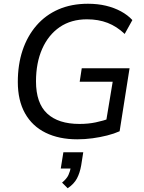

<svg xmlns="http://www.w3.org/2000/svg" viewBox="-20 -734 769 1024"><path d="M392 9Q295 9 223.5 -26Q152 -61 113.5 -129.5Q75 -198 75 -297Q75 -390 100.5 -466Q126 -542 174.5 -598Q223 -654 292 -684Q361 -714 449 -714Q501 -714 545 -703.5Q589 -693 625 -673.5Q661 -654 686 -627L645 -553Q603 -593 554 -612Q505 -631 444 -631Q359 -631 298.5 -589.5Q238 -548 205 -473.5Q172 -399 172 -300Q172 -184 231.5 -128.5Q291 -73 404 -73Q451 -73 491 -81.5Q531 -90 568 -103L541 -57L581 -298H405L416 -370H671L618 -34Q589 -21 551.5 -11.5Q514 -2 473.5 3.5Q433 9 392 9ZM341 270 311 240Q336 219 345 199.5Q354 180 359 153L378 165H304L318 78H424L413 148Q406 188 390.5 217.5Q375 247 341 270Z"/></svg>

Font: Nunito Sans 12pt Medium
Style: Italic
Weight: 500
Italic angle: -9°
Designer: Vernon Adams
Foundry: Vernon Adams
Version: Version 3.101;gftools[0.9.27]